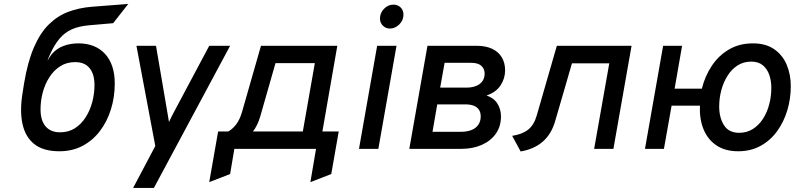

<svg xmlns="http://www.w3.org/2000/svg" viewBox="-20 -738 3941 952"><path d="M274.5 12Q194.5 12 149.8 -23.8Q105 -59.5 91.2 -124.8Q77.5 -190 92 -277.5L99.5 -325.5Q117.5 -432.5 148.5 -503.8Q179.5 -575 222.5 -617.2Q265.5 -659.5 319 -679.5Q372.5 -699.5 435.5 -704.5L616 -718.5L541 -623L420 -612.5Q371 -608 336 -592.5Q301 -577 275 -546.2Q249 -515.5 227 -466Q222.5 -456 219.8 -449.5Q217 -443 215.5 -437Q219.5 -444.5 225.2 -453.2Q231 -462 237 -470Q261.5 -498 295.5 -510.5Q329.5 -523 369 -523Q452.5 -523 500.8 -470.8Q549 -418.5 549 -323.5Q549 -257 530.2 -196.5Q511.5 -136 476 -89Q440.5 -42 389.8 -15Q339 12 274.5 12ZM278 -82Q320 -82 351.5 -102.2Q383 -122.5 404.8 -156.5Q426.5 -190.5 437.5 -232.2Q448.5 -274 448.5 -316.5Q448.5 -370.5 424.2 -400.2Q400 -430 352.5 -430Q310.5 -430 278.5 -409.5Q246.5 -389 224.8 -355Q203 -321 192 -279.5Q181 -238 181 -195.5Q181 -141 206 -111.5Q231 -82 278 -82Z M640 194 750 -14 656.5 -511H753.5L811 -174Q812.5 -165 814.5 -153.2Q816.5 -141.5 818 -133Q821.5 -141 827.2 -152.8Q833 -164.5 838 -174L1017.5 -511H1121L743 194Z M1017.5 165 1061.5 -86H1111.5Q1134 -98.5 1151.5 -122Q1169 -145.5 1179.5 -181L1274 -511H1652.5L1578.5 -86H1659.5L1622.5 125L1519 165L1547 0H1142L1121 125ZM1234 -86H1481.5L1541 -425H1346L1270.5 -161Q1263.5 -137 1254.2 -118.2Q1245 -99.5 1234 -86Z M1760 0 1850 -511H1946L1856 0ZM1913 -596.5Q1892.5 -596.5 1878.2 -611Q1864 -625.5 1864 -646Q1864 -673.5 1884 -694.2Q1904 -715 1930.5 -715Q1952.5 -715 1966.5 -701Q1980.5 -687 1980.5 -665.5Q1980.5 -637.5 1960 -617Q1939.5 -596.5 1913 -596.5Z M2009.5 0 2099.5 -511H2342Q2389 -511 2420.8 -495.8Q2452.5 -480.5 2468.5 -453Q2484.5 -425.5 2484.5 -389.5Q2484.5 -349 2461.8 -314.5Q2439 -280 2392.5 -264.5Q2428.5 -252.5 2446.2 -224.5Q2464 -196.5 2464 -161Q2464 -111.5 2438.8 -75.5Q2413.5 -39.5 2369.2 -19.8Q2325 0 2268.5 0ZM2124.5 -84.5H2266Q2295 -84.5 2317 -93Q2339 -101.5 2351.2 -118.8Q2363.5 -136 2363.5 -161Q2363.5 -180.5 2354.8 -193.8Q2346 -207 2329 -213.8Q2312 -220.5 2286.5 -220.5H2148ZM2162.5 -303.5H2293.5Q2334 -303.5 2358.5 -321.8Q2383 -340 2383 -374Q2383 -396 2367 -411.2Q2351 -426.5 2316 -426.5H2184.5Z M2561.5 13 2519.5 -64.5Q2569.5 -72 2598.8 -95.2Q2628 -118.5 2641.5 -166L2741 -511H3111.5L3021.5 0H2926L3001 -424H2816L2733 -138.5Q2714.5 -73.5 2671.5 -36Q2628.5 1.5 2561.5 13Z M3640.5 12Q3575 12 3531.8 -17.5Q3488.5 -47 3468 -98Q3447.5 -149 3450.5 -214H3310L3272 0H3178L3268 -511H3362L3325 -298.5H3460Q3475.5 -360.5 3509.2 -411.5Q3543 -462.5 3594.5 -492.8Q3646 -523 3713.5 -523Q3777 -523 3818.8 -494Q3860.5 -465 3880.8 -416.8Q3901 -368.5 3901 -311Q3901 -249 3883.8 -191.2Q3866.5 -133.5 3833.2 -87.5Q3800 -41.5 3751.2 -14.8Q3702.5 12 3640.5 12ZM3645 -79.5Q3683.5 -79.5 3713.2 -98.5Q3743 -117.5 3763.5 -149.5Q3784 -181.5 3794.2 -221.2Q3804.5 -261 3804.5 -302.5Q3804.5 -337.5 3794.2 -367Q3784 -396.5 3762.2 -414.5Q3740.5 -432.5 3705 -432.5Q3666.5 -432.5 3637 -413.5Q3607.5 -394.5 3587.2 -362.2Q3567 -330 3556.5 -290.5Q3546 -251 3546 -210Q3546 -154.5 3569.8 -117Q3593.5 -79.5 3645 -79.5Z"/></svg>

Font: Overpass Medium
Style: Italic
Weight: 500
Italic angle: -10°
Designer: Delve Withrington, Dave Bailey, Thomas Jockin
Foundry: Delve Fonts LLC
Version: Version 4.000